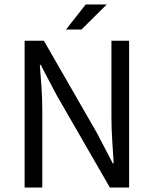

<svg xmlns="http://www.w3.org/2000/svg" viewBox="-20 -838 687 858"><path d="M90 -656H176L413 -244L484 -108H488Q485 -158 481.5 -211.5Q478 -265 478 -317V-656H557V0H471L233 -413L162 -548H158Q162 -498 165.5 -446.5Q169 -395 169 -343V0H90ZM344 -706H275L363 -818H457Z"/></svg>

Font: Myanmar Sanpya
Style: Regular
Weight: 400
Designer: Danh Hong
Foundry: Google Inc.
Version: Version 2.00 November 22, 2015